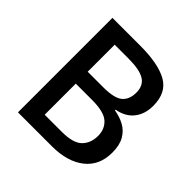

<svg xmlns="http://www.w3.org/2000/svg" viewBox="-185 -870 1026 1026"><g transform="rotate(45 328.5 -357.0)"><path d="M305 -714Q442 -714 512 -674.5Q582 -635 582 -536Q582 -473 549 -431.5Q516 -390 454 -379V-374Q496 -367 530 -348.5Q564 -330 584 -295Q604 -260 604 -204Q604 -107 536 -53.5Q468 0 351 0H95V-714ZM322 -417Q406 -417 437 -443.5Q468 -470 468 -522Q468 -575 430.5 -598Q393 -621 310 -621H205V-417ZM205 -327V-92H334Q420 -92 453.5 -125.5Q487 -159 487 -214Q487 -265 452.5 -296Q418 -327 328 -327Z"/></g></svg>

Font: Noto Sans Adlam Medium
Style: Regular
Weight: 500
Version: Version 3.001